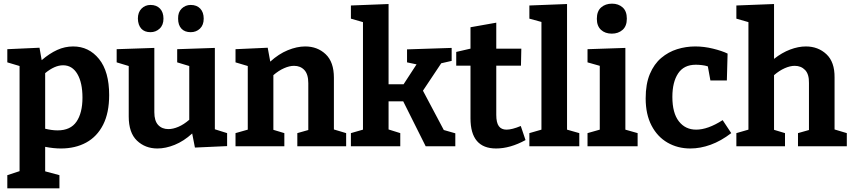

<svg xmlns="http://www.w3.org/2000/svg" viewBox="-20 -800 4661 1050"><path d="M20 230V158L87 136V-439L20 -459V-531L196 -539L208 -471Q251 -508 293 -527Q335 -546 380 -546Q466 -546 521.5 -477.5Q577 -409 577 -280Q577 -183 544 -118Q511 -53 451.5 -20.5Q392 12 313 12Q273 12 227 3V137L305 158V230ZM295 -87Q366 -87 398.5 -135Q431 -183 431 -266Q431 -348 403 -395.5Q375 -443 325 -443Q279 -443 227 -400V-96Q264 -87 295 -87Z M841 12Q774 12 729 -31Q684 -74 684 -163V-439L618 -459V-531L824 -538V-186Q824 -139 845 -116.5Q866 -94 901 -94Q926 -94 955.5 -106.5Q985 -119 1015 -145V-439L949 -459V-531L1155 -538V-93L1222 -72V-1L1046 7L1031 -70Q985 -28 935.5 -8Q886 12 841 12ZM1023 -624Q990 -624 972 -643.5Q954 -663 954 -698Q953 -733 973.5 -753Q994 -773 1023 -773Q1056 -773 1075 -753Q1094 -733 1094 -698Q1094 -663 1073.5 -643.5Q1053 -624 1023 -624ZM803 -624Q770 -624 752.5 -643.5Q735 -663 734 -698Q734 -733 754 -753Q774 -773 803 -773Q836 -773 855 -753Q874 -733 874 -698Q874 -663 853 -643.5Q832 -624 803 -624Z M1268 0V-72L1335 -91V-439L1268 -459V-531L1444 -539L1458 -463Q1504 -505 1554 -525.5Q1604 -546 1649 -546Q1716 -546 1761 -503.5Q1806 -461 1806 -375V-92L1873 -72V0H1606V-72L1666 -89V-345Q1666 -394 1644.5 -417Q1623 -440 1588 -440Q1563 -440 1533.5 -427Q1504 -414 1475 -389V-90L1535 -72V0Z M1899 0V-72L1965 -91V-679L1899 -698V-770L2105 -778V-339H2187L2258 -448L2206 -459V-530L2450 -538V-467L2393 -454L2293 -304L2407 -89L2470 -71V0H2308L2185 -246H2105V-92L2169 -72V0Z M2693 12Q2553 12 2553 -153V-441H2475V-516L2553 -534V-651L2694 -676V-534H2831L2829 -441H2694V-172Q2694 -129 2708 -110Q2722 -91 2750 -91Q2780 -91 2828 -111L2854 -34Q2770 12 2693 12Z M3148 -72V0H2875V-72L2941 -91V-680L2875 -698V-770L3081 -778V-91Z M3467 -72V0H3193V-72L3260 -91V-440L3193 -459V-531L3400 -538V-91ZM3326 -616Q3289 -616 3266.5 -637Q3244 -658 3244 -697Q3244 -739 3267.5 -759.5Q3291 -780 3327 -780Q3362 -780 3385 -759.5Q3408 -739 3408 -698Q3408 -657 3384.5 -636.5Q3361 -616 3326 -616Z M3755 12Q3686 12 3630.5 -20Q3575 -52 3543 -113.5Q3511 -175 3511 -262Q3511 -341 3534 -395.5Q3557 -450 3596 -483Q3635 -516 3683 -531Q3731 -546 3782 -546Q3830 -546 3879 -534Q3928 -522 3959 -507L3955 -360H3865L3851 -437Q3836 -442 3818 -444Q3800 -446 3785 -446Q3720 -446 3688.5 -398.5Q3657 -351 3657 -270Q3657 -182 3692.5 -136.5Q3728 -91 3787 -91Q3851 -91 3932 -143L3979 -72Q3923 -29 3866.5 -8.5Q3810 12 3755 12Z M4007 0V-72L4073 -91V-679L4007 -698V-770L4213 -778V-478Q4256 -512 4301 -529Q4346 -546 4387 -546Q4454 -546 4499.5 -503.5Q4545 -461 4544 -376V-92L4611 -72V0H4344V-72L4404 -89V-346Q4405 -394 4383 -417Q4361 -440 4326 -440Q4301 -440 4271.5 -427Q4242 -414 4213 -389V-90L4273 -72V0Z"/></svg>

Font: Bitter
Style: Bold
Weight: 700
Designer: Sol Matas, and Bitter project Authors
Foundry: Sol Matas
Version: Version 2.001